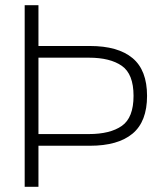

<svg xmlns="http://www.w3.org/2000/svg" viewBox="-20 -719 631 739"><path d="M75 -699H128V-542H326Q434 -542 490 -495.5Q546 -449 546 -350Q546 -251 490 -204.5Q434 -158 326 -158H128V0H75ZM322 -203Q404 -203 449 -234.5Q494 -266 494 -350Q494 -434 449 -465.5Q404 -497 322 -497H128V-203Z"/></svg>

Font: Prompt ExtraLight
Style: Regular
Weight: 275
Designer: Katatrad Team
Foundry: CadsonDemak
Version: Version 1.001